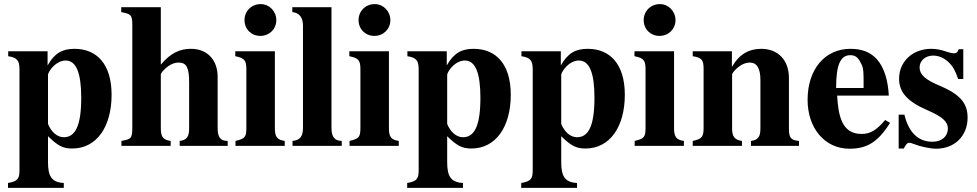

<svg xmlns="http://www.w3.org/2000/svg" viewBox="-20 -711 4765 936"><path d="M214 -346C214 -352 221 -366 232 -379C252 -403 277 -416 300 -416C351 -416 376 -357 376 -234C376 -96 346 -42 291 -42C258 -42 229 -69 214 -107ZM212 -461H20V-437C64 -430 75 -416 75 -372V118C75 160 67 173 19 181V205H291V181C230 178 214 146 214 79V-47C262 0 287 13 332 13C452 13 524 -94 524 -249C524 -396 454 -473 343 -473C284 -473 246 -452 212 -392Z M1090 0V-24C1055 -24 1041 -41 1041 -87V-337C1041 -416 993 -473 911 -473C858 -473 813 -454 764 -396V-676H571V-652C617 -643 625 -639 625 -591V-89C625 -33 617 -33 572 -24V0H812V-24C775 -29 764 -44 764 -85V-348C764 -352 771 -362 781 -372C803 -394 827 -406 851 -406C890 -406 902 -380 902 -309V-85C902 -44 890 -28 856 -24V0Z M1368 0V-24C1333 -29 1320 -42 1320 -85V-461H1127V-437C1171 -428 1181 -418 1181 -373V-88C1181 -42 1174 -35 1128 -24V0ZM1327 -613C1327 -656 1293 -691 1251 -691C1206 -691 1172 -657 1172 -613C1172 -569 1205 -536 1249 -536C1293 -536 1327 -569 1327 -613Z M1646 0V-24C1613 -25 1596 -41 1596 -87V-676H1405V-652C1440 -649 1457 -624 1457 -587V-87C1457 -43 1440 -27 1406 -24V0Z M1924 0V-24C1889 -29 1876 -42 1876 -85V-461H1683V-437C1727 -428 1737 -418 1737 -373V-88C1737 -42 1730 -35 1684 -24V0ZM1883 -613C1883 -656 1849 -691 1807 -691C1762 -691 1728 -657 1728 -613C1728 -569 1761 -536 1805 -536C1849 -536 1883 -569 1883 -613Z M2160 -346C2160 -352 2167 -366 2178 -379C2198 -403 2223 -416 2246 -416C2297 -416 2322 -357 2322 -234C2322 -96 2292 -42 2237 -42C2204 -42 2175 -69 2160 -107ZM2158 -461H1966V-437C2010 -430 2021 -416 2021 -372V118C2021 160 2013 173 1965 181V205H2237V181C2176 178 2160 146 2160 79V-47C2208 0 2233 13 2278 13C2398 13 2470 -94 2470 -249C2470 -396 2400 -473 2289 -473C2230 -473 2192 -452 2158 -392Z M2716 -346C2716 -352 2723 -366 2734 -379C2754 -403 2779 -416 2802 -416C2853 -416 2878 -357 2878 -234C2878 -96 2848 -42 2793 -42C2760 -42 2731 -69 2716 -107ZM2714 -461H2522V-437C2566 -430 2577 -416 2577 -372V118C2577 160 2569 173 2521 181V205H2793V181C2732 178 2716 146 2716 79V-47C2764 0 2789 13 2834 13C2954 13 3026 -94 3026 -249C3026 -396 2956 -473 2845 -473C2786 -473 2748 -452 2714 -392Z M3314 0V-24C3279 -29 3266 -42 3266 -85V-461H3073V-437C3117 -428 3127 -418 3127 -373V-88C3127 -42 3120 -35 3074 -24V0ZM3273 -613C3273 -656 3239 -691 3197 -691C3152 -691 3118 -657 3118 -613C3118 -569 3151 -536 3195 -536C3239 -536 3273 -569 3273 -613Z M3875 0V-24C3836 -27 3826 -39 3826 -84V-331C3826 -418 3773 -473 3691 -473C3631 -473 3583 -446 3549 -386H3548V-461H3357V-437C3401 -430 3410 -419 3410 -376V-87C3410 -45 3402 -33 3357 -24V0H3597V-24C3560 -29 3549 -47 3549 -84V-348C3549 -352 3556 -362 3566 -372C3588 -394 3612 -406 3636 -406C3670 -406 3687 -377 3687 -321V-84C3687 -44 3675 -28 3641 -24V0Z M4190 -282H4056C4056 -402 4080 -442 4126 -442C4155 -442 4167 -425 4181 -395C4190 -376 4190 -355 4190 -303ZM4295 -126C4254 -77 4223 -58 4180 -58C4082 -58 4067 -150 4061 -245H4313C4309 -319 4291 -382 4254 -423C4225 -455 4184 -473 4126 -473C4001 -473 3917 -373 3917 -224C3917 -87 4000 14 4121 14C4206 14 4259 -17 4319 -112Z M4676 -326V-471H4654C4648 -456 4642 -451 4629 -451C4623 -451 4614 -453 4598 -458C4566 -469 4543 -473 4520 -473C4429 -473 4363 -411 4363 -327C4363 -261 4404 -215 4505 -172C4574 -142 4601 -117 4601 -85C4601 -46 4571 -20 4526 -20C4456 -20 4410 -65 4389 -152H4361V13H4386C4397 -8 4403 -15 4412 -15C4417 -15 4425 -13 4435 -9C4464 3 4515 14 4543 14C4634 14 4697 -48 4697 -138C4697 -209 4659 -252 4559 -294C4491 -322 4463 -348 4463 -382C4463 -415 4491 -440 4529 -440C4556 -440 4582 -429 4604 -408C4625 -388 4636 -369 4651 -326Z"/></svg>

Font: XITS Math
Style: Bold
Weight: 700
Designer: MicroPress Inc., with final additions and corrections provided by Coen Hoffman, Elsevier (retired)
Version: Version 1.302